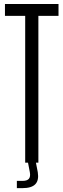

<svg xmlns="http://www.w3.org/2000/svg" viewBox="-20 -820 320 968"><path d="M107 0V-740H5V-800H275V-740H173.5V0ZM65 128.5V92H93.5Q116.5 92 125.5 81.5Q134.5 71 130.5 48.5L120.5 -3.5H160.5L170.5 48.5Q177 89 158 108.8Q139 128.5 93.5 128.5Z"/></svg>

Font: Big Shoulders Display Thin
Style: Regular
Weight: 400
Version: Version 2.002